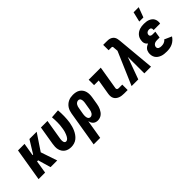

<svg xmlns="http://www.w3.org/2000/svg" viewBox="67 -1704 2866 2866"><g transform="rotate(-45 1500.0 -271.5)"><path d="M16 0 102 -520H240L206 -317H218L343 -520H496L322 -260L410 0H269L210 -203H187L154 0Z M702 8Q673 8 645.5 1Q618 -6 596 -21.5Q574 -37 559 -60Q544 -83 537 -110Q530 -137 531 -166Q532 -195 537 -225L586 -520H724L672 -206Q670 -196 669 -185.5Q668 -175 668 -165Q668 -155 669.5 -145Q671 -135 674.5 -126.5Q678 -118 686 -112Q694 -106 704 -106Q717 -106 729 -113.5Q741 -121 749.5 -132Q758 -143 764.5 -155Q771 -167 776 -179.5Q781 -192 785.5 -204.5Q790 -217 793.5 -229.5Q797 -242 799.5 -255Q802 -268 804 -281Q814 -339 814.5 -396.5Q815 -454 810 -511L947 -521Q952 -458 951 -393.5Q950 -329 940 -265Q934 -233 925.5 -202Q917 -171 903.5 -140.5Q890 -110 870.5 -82Q851 -54 824.5 -32.5Q798 -11 765.5 -1.5Q733 8 702 8Z M964 215 1057 -345Q1061 -369 1069 -393Q1077 -417 1091 -439Q1105 -461 1125.5 -479Q1146 -497 1169.5 -508Q1193 -519 1217.5 -523.5Q1242 -528 1267 -528Q1297 -528 1326 -522Q1355 -516 1378.5 -501Q1402 -486 1418.5 -463Q1435 -440 1442.5 -412.5Q1450 -385 1450 -355.5Q1450 -326 1445 -295L1425 -175Q1421 -154 1415.5 -133Q1410 -112 1400 -91.5Q1390 -71 1376.5 -52Q1363 -33 1344.5 -19Q1326 -5 1304 1.5Q1282 8 1261 8Q1240 8 1221 1.5Q1202 -5 1187.5 -18.5Q1173 -32 1165 -49.5Q1157 -67 1152 -87L1102 215ZM1220 -106Q1235 -106 1248.5 -115Q1262 -124 1270.5 -137.5Q1279 -151 1283.5 -165.5Q1288 -180 1290 -194L1310 -314Q1312 -325 1312.5 -336Q1313 -347 1312.5 -357.5Q1312 -368 1309.5 -378Q1307 -388 1301.5 -396.5Q1296 -405 1286.5 -409.5Q1277 -414 1266 -414Q1251 -414 1236.5 -405.5Q1222 -397 1213 -384Q1204 -371 1199 -356Q1194 -341 1192 -326L1174 -222Q1172 -209 1171 -197Q1170 -185 1170.5 -173Q1171 -161 1173.5 -149Q1176 -137 1181.5 -127.5Q1187 -118 1197.5 -112Q1208 -106 1220 -106Z M1824 0Q1800 0 1776 -3Q1752 -6 1730 -14.5Q1708 -23 1690 -37.5Q1672 -52 1661.5 -72.5Q1651 -93 1649.5 -117Q1648 -141 1652 -166L1692 -406H1594V-520H1849L1787 -147Q1786 -140 1788.5 -133Q1791 -126 1796 -121.5Q1801 -117 1809 -115.5Q1817 -114 1824 -114H1897V0Z M1980 0 2204 -522 2198 -593Q2198 -599 2197.5 -604Q2197 -609 2194 -613.5Q2191 -618 2186 -619.5Q2181 -621 2175 -621H2116L2115 -735H2175Q2195 -735 2216 -734Q2237 -733 2256 -726.5Q2275 -720 2290.5 -708Q2306 -696 2315.5 -679.5Q2325 -663 2329 -643Q2333 -623 2335 -603L2390 0H2249L2248 -349L2121 0Z M2742 -600 2780 -758H2888L2829 -600ZM2720 8Q2692 8 2664.5 5Q2637 2 2612 -7Q2587 -16 2565.5 -31.5Q2544 -47 2530.5 -69Q2517 -91 2512.5 -118Q2508 -145 2512 -173Q2515 -190 2522 -207Q2529 -224 2542 -237.5Q2555 -251 2571 -260Q2587 -269 2603 -276Q2591 -285 2581.5 -297Q2572 -309 2567 -323.5Q2562 -338 2561.5 -354.5Q2561 -371 2564 -387Q2567 -409 2576 -429.5Q2585 -450 2601 -467.5Q2617 -485 2636.5 -497Q2656 -509 2677.5 -516Q2699 -523 2720.5 -525.5Q2742 -528 2763 -528Q2788 -528 2812 -525Q2836 -522 2858 -513.5Q2880 -505 2898.5 -491Q2917 -477 2928 -457Q2939 -437 2942.5 -413Q2946 -389 2942 -364L2941 -359H2804V-361Q2806 -371 2804.5 -381Q2803 -391 2797.5 -399Q2792 -407 2782.5 -410.5Q2773 -414 2763 -414Q2753 -414 2742.5 -412Q2732 -410 2722.5 -404Q2713 -398 2706.5 -388Q2700 -378 2699 -368Q2697 -358 2700 -348.5Q2703 -339 2710.5 -333.5Q2718 -328 2727.5 -326Q2737 -324 2747 -324H2805L2788 -217H2730Q2717 -217 2703.5 -214Q2690 -211 2677.5 -203.5Q2665 -196 2657.5 -184Q2650 -172 2648 -159Q2646 -145 2652 -133.5Q2658 -122 2669 -116Q2680 -110 2693 -108Q2706 -106 2720 -106Q2733 -106 2746.5 -108Q2760 -110 2773 -115Q2786 -120 2798 -129Q2810 -138 2816 -149L2931 -98Q2914 -71 2890 -49.5Q2866 -28 2838 -15Q2810 -2 2779.5 3Q2749 8 2720 8Z"/></g></svg>

Font: Iosevka SS18 Heavy
Style: Italic
Weight: 900
Italic angle: -9°
Monospace: yes
Designer: Belleve Invis
Foundry: Belleve Invis
Version: Version 25.1.1; ttfautohint (v1.8.4)